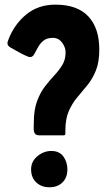

<svg xmlns="http://www.w3.org/2000/svg" viewBox="-20 -790 462 829"><path d="M150.9 -205.6Q134.8 -205.6 129.9 -214.6Q125 -223.6 125.5 -236.6Q126 -249.5 126 -260.3Q126 -315.4 139.9 -353Q153.8 -390.6 174.3 -417Q194.8 -443.4 215.1 -465.1Q235.4 -486.8 249.3 -509.8Q263.2 -532.7 263.2 -564Q263.2 -585.9 248 -606.2Q232.9 -626.5 208.5 -626.5Q182.1 -626.5 167.2 -614Q152.3 -601.6 143.6 -585Q134.8 -568.4 127.7 -555.9Q120.6 -543.5 109.9 -543.5Q103.5 -543.5 85.9 -552Q68.4 -560.5 50.8 -570.6Q33.2 -580.6 25.9 -584.5Q20.5 -587.4 16.4 -592Q12.2 -596.7 12.2 -603.5Q12.2 -607.4 14.2 -613.3Q38.6 -681.6 91.3 -725.8Q144 -770 219.2 -770Q313.5 -770 361.1 -719.5Q408.7 -668.9 408.7 -576.2Q408.7 -521 393.8 -484.9Q378.9 -448.7 357.2 -422.1Q335.4 -395.5 313.7 -369.9Q292 -344.2 277.1 -310.5Q262.2 -276.9 262.2 -225.1Q262.2 -219.7 262.2 -212.6Q262.2 -205.6 253.9 -205.6ZM193.4 18.6Q158.7 18.6 136.5 -2.4Q114.3 -23.4 114.3 -58.6Q114.3 -93.3 141.6 -115.7Q168.9 -138.2 201.7 -138.2Q236.3 -138.2 253.7 -114.3Q271 -90.3 271 -58.6Q271 -23.4 249.8 -2.4Q228.5 18.6 193.4 18.6Z"/></svg>

Font: Belanosima SemiBold
Style: Regular
Weight: 600
Designer: The DocRepair Project, Santiago Orozco
Foundry: Google
Version: Version 2.000